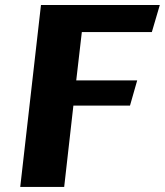

<svg xmlns="http://www.w3.org/2000/svg" viewBox="-20 -735 648 755"><path d="M59.6 0 141.1 -715.3H608.4L577.1 -608.9H301.8L279.8 -418.9H519.5L491.2 -319.8H268.6L232.4 0Z"/></svg>

Font: Proza Libre
Style: Bold Italic
Weight: 700
Designer: Jasper de Waard
Foundry: Jasper de Waard
Version: Version 1.000; ttfautohint (v1.4.1.8-43bc)